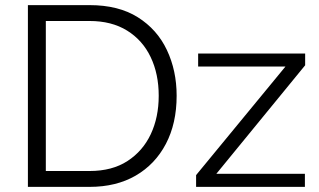

<svg xmlns="http://www.w3.org/2000/svg" viewBox="-20 -730 1246 750"><path d="M89 0V-710H330Q443 -710 518.5 -662.5Q594 -615 632 -534.5Q670 -454 670 -356Q670 -248 628 -168Q586 -88 510 -44Q434 0 330 0ZM600 -356Q600 -441 568.5 -507Q537 -573 476.5 -610.5Q416 -648 330 -648H159V-62H330Q418 -62 478 -101Q538 -140 569 -206Q600 -272 600 -356ZM746 -46 1095 -470H754V-521H1172V-475L825 -51H1171V0H746Z"/></svg>

Font: Raleway
Style: Regular
Weight: 400
Designer: Matt McInerney, Pablo Impallari, Rodrigo Fuenzalida
Foundry: Matt McInerney, Pablo Impallari, Rodrigo Fuenzalida
Version: Version 4.101;RELEASE